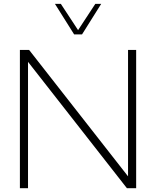

<svg xmlns="http://www.w3.org/2000/svg" viewBox="-20 -997 827 1017"><path d="M701.2 0H652.3L128.4 -669.4V0H85.4V-732.4H134.3L658.2 -63V-732.4H701.2ZM414.6 -814.9H372.6L271 -976.6H302.2L393.6 -837.4L484.9 -976.6H516.1Z"/></svg>

Font: Kumbh Sans ExtraLight
Style: Regular
Weight: 250
Version: Version 1.005